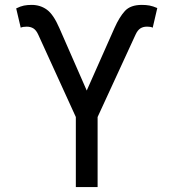

<svg xmlns="http://www.w3.org/2000/svg" viewBox="-20 -757 702 777"><path d="M375 0H286.9V-283.4L134.9 -616.5Q126.8 -634.6 115.4 -641.9Q104 -649.1 88.1 -649.1Q81.7 -649.1 74.4 -648.1Q67.1 -647 63.9 -644.9L45.5 -723Q62.5 -731.5 76.7 -734.4Q90.9 -737.2 108 -737.2Q143.1 -737.2 169.7 -717.9Q196.4 -698.5 220.2 -643.5L331 -390.6L443.2 -643.5Q463.1 -688.2 485.6 -712.7Q508.2 -737.2 554 -737.2Q571 -737.2 585.2 -734.6Q599.4 -731.9 616.5 -724.4L598 -644.9Q591.6 -649.1 573.9 -649.1Q558.9 -649.1 547.8 -641.9Q536.6 -634.6 528.4 -616.5L375 -283.4Z"/></svg>

Font: Linik Sans
Style: Regular
Weight: 400
Designer: Rasmus Andersson (font), Marc Monis (original base), Kil Hyung-jin (Pretendard portions), Cristiano Sobral (main changes
Foundry: rsms
Version: Version 3.018;May 31, 2022;FontCreator 14.0.0.2814 64-bit; t